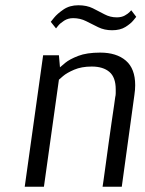

<svg xmlns="http://www.w3.org/2000/svg" viewBox="-20 -710 551 730"><path d="M498 -646Q498 -646 487.5 -633Q477 -620 457 -607.5Q437 -595 406 -595Q377 -595 353.5 -606.5Q330 -618 307.5 -629.5Q285 -641 258 -641Q239 -641 224 -631.5Q209 -622 201 -612Q193 -602 193 -602L173 -627Q173 -627 185.5 -642.5Q198 -658 221.5 -674Q245 -690 278 -690Q310 -690 333 -678.5Q356 -667 377.5 -655.5Q399 -644 424 -644Q442 -644 454.5 -651Q467 -658 473 -664.5Q479 -671 479 -671ZM144 -500H204L208 -454Q211 -457 228 -471Q245 -485 277.5 -497.5Q310 -510 361 -510Q423 -510 458.5 -479.5Q494 -449 494 -386Q494 -369 491 -349L443 0H370Q370 0 373.5 -23.5Q377 -47 382 -85Q387 -123 393 -165.5Q399 -208 404.5 -246.5Q410 -285 414 -311Q418 -337 418 -340Q420 -348 420 -355.5Q420 -363 420 -370Q420 -416 396 -436.5Q372 -457 329 -457Q290 -457 262 -445Q234 -433 219.5 -420.5Q205 -408 204 -407L147 0H74Z"/></svg>

Font: Arsenal SC
Style: Italic
Weight: 400
Italic angle: -9.10001°
Designer: Andrij Shevchenko
Foundry: Stairsfor
Version: Version 2.001; ttfautohint (v1.8.4.7-5d5b)